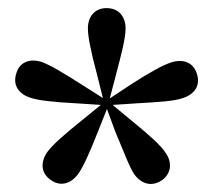

<svg xmlns="http://www.w3.org/2000/svg" viewBox="-20 -849 525 474"><path d="M234 -607 182 -640C138 -668 105 -688 83 -696C55 -705 28 -697 20 -667C11 -638 27 -617 54 -608C74 -601 112 -597 167 -594L229 -590L181 -551C140 -518 111 -493 97 -474C80 -450 80 -422 105 -405C129 -387 155 -396 172 -418C185 -436 201 -471 221 -522L244 -580L265 -523C286 -474 299 -437 312 -418C330 -394 356 -387 381 -405C404 -422 405 -450 388 -473C376 -491 347 -517 305 -551L258 -590L319 -594C371 -597 409 -599 432 -607C459 -616 476 -637 466 -667C457 -696 431 -704 403 -695C383 -689 349 -670 304 -641L251 -606L267 -667C280 -717 290 -754 290 -779C290 -807 274 -829 243 -829C213 -829 197 -807 197 -779C197 -757 205 -720 219 -667Z"/></svg>

Font: Source Han Serif CN
Style: Bold
Weight: 700
Designer: Ryoko NISHIZUKA 西塚涼子 (kana & ideographs); Frank Grießhammer (Latin, Greek & Cyrillic); Wenlong ZHANG 张文龙 (bopomofo); San
Foundry: Adobe
Version: Version 2.003;hotconv 1.1.1;makeotfexe 2.6.0